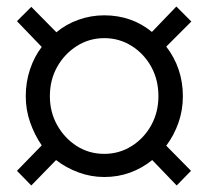

<svg xmlns="http://www.w3.org/2000/svg" viewBox="-20 -540 640 589"><path d="M76 29 32 -16 108 -94Q86 -126 72.5 -164.5Q59 -203 59 -245Q59 -288 72 -327Q85 -366 108 -396L32 -475L76 -519L153 -441Q183 -466 221 -479.5Q259 -493 300 -493Q342 -493 379 -480Q416 -467 446 -442L521 -520L567 -474L490 -397Q515 -365 528 -326.5Q541 -288 541 -245Q541 -202 527.5 -163.5Q514 -125 490 -93L566 -16L522 29L447 -49Q416 -24 379 -10.5Q342 3 300 3Q259 3 221 -11Q183 -25 152 -49ZM300 -68Q346 -68 384 -92Q422 -116 444 -156Q466 -196 466 -245Q466 -295 444 -335Q422 -375 384 -399Q346 -423 300 -423Q254 -423 216 -399Q178 -375 155.5 -335Q133 -295 133 -245Q133 -196 155.5 -156Q178 -116 215.5 -92Q253 -68 300 -68Z"/></svg>

Font: Nunito Sans 12pt ExtraLight 11pt
Style: Regular
Weight: 400
Version: Version 3.101;gftools[0.9.27]